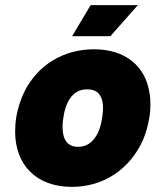

<svg xmlns="http://www.w3.org/2000/svg" viewBox="-20 -720 606 748"><path d="M261 -579H410L517 -700H333ZM260 8C386 8 486 -63 536 -172C548 -200 557 -231 562 -263C565 -281 566 -298 566 -314C566 -330 565 -346 562 -360C546 -462 469 -528 346 -528C225 -528 127 -465 76 -365C61 -334 49 -299 43 -261C40 -242 39 -224 39 -207C39 -79 120 8 260 8ZM284 -148C244 -148 225 -175 224 -219C223 -232 224 -246 227 -262C229 -278 233 -294 238 -308C253 -346 277 -372 320 -372C359 -372 377 -350 381 -312C382 -298 381 -281 378 -262C376 -248 373 -234 369 -221C354 -178 327 -148 284 -148Z"/></svg>

Font: Arthouse Owned Black
Style: Italic
Weight: 900
Italic angle: -10°
Designer: Jeremy Tribby
Foundry: Tribby Type
Version: Version 1.000;PS 001.000;hotconv 1.0.88;makeotf.lib2.5.64775